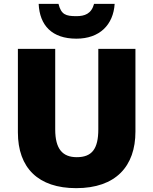

<svg xmlns="http://www.w3.org/2000/svg" viewBox="-20 -968 797 998"><path d="M576 -948H469C455 -896 420 -884 377 -884C322 -884 298 -892 284 -948H181C186 -836 250 -767 377 -767C498 -767 569 -839 576 -948ZM684 -284V-714H491V-296C491 -194 458 -151 379 -151C305 -151 267 -194 267 -295V-714H73V-280C73 -95 179 10 376 10C582 10 684 -104 684 -284Z"/></svg>

Font: Noto Sans Sinhala UI Black
Style: Regular
Weight: 900
Designer: Jelle Bosma - Monotype Design Team
Foundry: Monotype Imaging Inc.
Version: Version 2.006